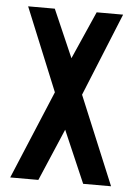

<svg xmlns="http://www.w3.org/2000/svg" viewBox="-51 -724 541 763"><g transform="rotate(5 220.0 -342.0)"><path d="M18.6 0 166 -352.5 30.3 -683.6H136.7L219.7 -493.2L303.7 -683.6H409.2L274.4 -352.5L420.9 0H309.6L219.7 -208L130.9 0Z"/></g></svg>

Font: Post No Bills Colombo
Style: Bold
Weight: 700
Designer: Kosala Senevirathne, Siva Puranthara, Lasantha Premarathna, Tharique Azeez
Foundry: Mooniak
Version: Version 1.220 ; ttfautohint (v1.6)